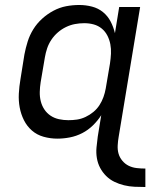

<svg xmlns="http://www.w3.org/2000/svg" viewBox="-20 -548 640 770"><path d="M563 202Q541 202 519.5 201Q498 200 477.5 195Q457 190 438.5 181Q420 172 405.5 157.5Q391 143 381.5 125Q372 107 368.5 86Q365 65 367 43.5Q369 22 372 0L386 -86Q372 -64 352.5 -45Q333 -26 309.5 -14Q286 -2 260.5 3Q235 8 210 8Q210 8 210 8Q210 8 210 8Q182 8 155 0.5Q128 -7 108 -24.5Q88 -42 76 -66Q64 -90 59 -117Q54 -144 55.5 -172.5Q57 -201 62 -230L78 -330Q83 -356 91 -381.5Q99 -407 113.5 -430.5Q128 -454 149 -473Q170 -492 194.5 -505Q219 -518 245 -523Q271 -528 298 -528Q324 -528 349 -521.5Q374 -515 393 -499.5Q412 -484 423.5 -462Q435 -440 441 -415L458 -520H542L456 0Q453 17 452 35Q451 53 455.5 68.5Q460 84 471 97Q482 110 496.5 117Q511 124 528 126Q545 128 563 128ZM254 -66Q272 -66 289 -68.5Q306 -71 323 -79Q340 -87 354.5 -99Q369 -111 379 -126.5Q389 -142 395 -159Q401 -176 404 -193L421 -293Q424 -313 425 -332.5Q426 -352 422.5 -370.5Q419 -389 410.5 -405.5Q402 -422 388 -433.5Q374 -445 356 -450Q338 -455 318 -455Q299 -455 280.5 -451.5Q262 -448 244.5 -439.5Q227 -431 212 -418Q197 -405 186 -388.5Q175 -372 169 -354Q163 -336 160 -318L143 -218Q140 -199 139.5 -179.5Q139 -160 143.5 -142Q148 -124 158 -109Q168 -94 183 -84Q198 -74 216.5 -70Q235 -66 254 -66Z"/></svg>

Font: Zed Sans Extended
Style: Italic
Weight: 400
Width: 7
Italic angle: -9°
Designer: Belleve Invis
Foundry: Belleve Invis
Version: Version 1.0.0; ttfautohint (v1.8.4)